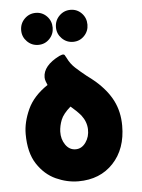

<svg xmlns="http://www.w3.org/2000/svg" viewBox="-50 -708 562 759"><g transform="rotate(-5 230.5 -329.0)"><path d="M120 -541Q94 -541 75.5 -559.5Q57 -578 57 -604Q57 -631 75.5 -649.5Q94 -668 120 -668Q146 -668 164 -649.5Q182 -631 182 -604Q182 -578 164 -559.5Q146 -541 120 -541ZM258 -541Q232 -541 213.5 -559.5Q195 -578 195 -604Q195 -631 213.5 -649.5Q232 -668 258 -668Q284 -668 302 -649.5Q320 -631 320 -604Q320 -578 302 -559.5Q284 -541 258 -541ZM332 -377Q378 -337 400 -293Q422 -249 422 -194Q422 -102 369.5 -46Q317 10 231 10Q186 10 142 -10Q98 -30 68.5 -75Q39 -120 39 -194Q39 -241 62 -291.5Q85 -342 142 -380Q139 -387 136 -395Q133 -403 133 -411Q133 -457 198 -490Q200 -491 203.5 -492Q207 -493 209 -494Q217 -496 220 -491.5Q223 -487 227 -479Q238 -456 256.5 -439Q275 -422 300 -402Q308 -396 316 -390Q324 -384 332 -377ZM231 -117Q255 -117 271 -139.5Q287 -162 286 -192Q285 -222 265 -248Q249 -267 225 -287Q195 -261 186 -238Q177 -215 176 -192Q175 -162 190.5 -139.5Q206 -117 231 -117Z"/></g></svg>

Font: Zain Black
Style: Regular
Weight: 900
Designer: Zain,Boutros
Foundry: Mobile Telecommunications Company (Zain), 2024
Version: Version 1.50; ttfautohint (v1.8.4)